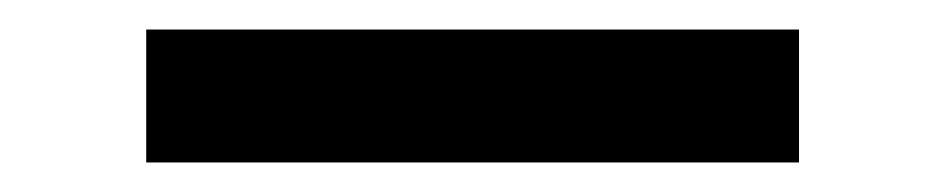

<svg xmlns="http://www.w3.org/2000/svg" viewBox="-20 -735 640 130"><path d="M521 -625H79V-715H521Z"/></svg>

Font: Iosevka Extrabold Extended
Style: Regular
Weight: 800
Width: 7
Monospace: yes
Designer: Belleve Invis
Foundry: Belleve Invis
Version: Version 32.5.0; ttfautohint (v1.8.4)